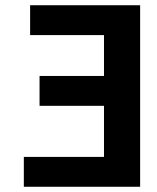

<svg xmlns="http://www.w3.org/2000/svg" viewBox="-20 -713 600 733"><path d="M71 0V-114H377V-309H131V-423H377V-579H95V-693H515V0Z"/></svg>

Font: Ubuntu Sans Mono
Style: Bold
Weight: 700
Monospace: yes
Designer: Dalton Maag Ltd
Foundry: Dalton Maag Ltd
Version: Version 1.006